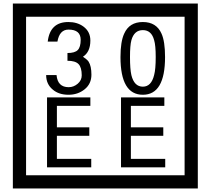

<svg xmlns="http://www.w3.org/2000/svg" viewBox="-20 -980 1195 1090"><path d="M1103 90H53V-960H1103ZM1028 15V-885H128V15ZM499 -556Q499 -504 460.5 -473Q422 -442 369 -442Q314 -442 280 -471Q242 -502 242 -554H301Q307 -485 370 -485Q398 -485 421 -504.5Q444 -524 444 -552Q444 -597 426 -616Q408 -635 363 -635V-679Q405 -679 421.5 -696Q438 -713 438 -754Q438 -812 369 -812Q318 -812 306 -744H251Q264 -855 368 -855Q419 -855 454 -829Q493 -800 493 -750Q493 -685 451 -658Q475 -642 483 -630Q499 -605 499 -556ZM917 -656Q917 -442 791 -442Q664 -442 664 -656Q664 -744 685 -789Q714 -855 791 -855Q868 -855 897 -789Q917 -745 917 -656ZM864 -656Q864 -723 855 -752Q840 -809 791 -809Q742 -809 726 -752Q718 -723 718 -656Q718 -587 726 -553Q742 -488 791 -488Q839 -488 855 -554Q864 -587 864 -656ZM498 -30H247V-427H493V-379H303V-257H487V-209H303V-78H498ZM918 -30H667V-427H913V-379H723V-257H907V-209H723V-78H918Z"/></svg>

Font: Unicode BMP Fallback SIL
Style: Regular
Weight: 400
Foundry: NRSI, SIL International
Version: Version 5.1 Based on Unicode 5.1